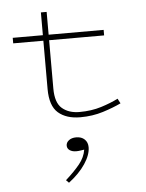

<svg xmlns="http://www.w3.org/2000/svg" viewBox="-53 -499 631 831"><g transform="rotate(-5 262.5 -83.5)"><path d="M465 -34Q432 -18 386 -3.5Q340 11 287 11Q226 11 191 -19.5Q156 -50 156 -123V-333H25V-357H156V-456H181V-357H420V-333H181V-123Q181 -61 210 -36.5Q239 -12 285 -12Q337 -12 380 -25.5Q423 -39 454 -55ZM261 96Q284 96 297.5 109Q311 122 311 143Q311 176 285 215Q259 254 213 289L201 277Q239 243 262.5 214Q286 185 291 152Q283 153 274.5 154.5Q266 156 256 156Q239 156 228 148.5Q217 141 217 128Q217 115 229 105.5Q241 96 261 96Z"/></g></svg>

Font: BhuTuka Expanded One
Style: Regular
Weight: 400
Designer: Erin McLaughlin
Version: Version 1.000; ttfautohint (v1.8.3)